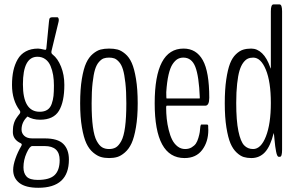

<svg xmlns="http://www.w3.org/2000/svg" viewBox="-20 -721 1365 883"><path d="M156.2 142.6Q97.7 142.6 69.1 120.4Q40.5 98.1 40.5 60.1Q40.5 38.6 51 8.3Q61.5 -22 78.1 -49.8Q80.1 -53.7 80.1 -56.6Q80.1 -59.6 75.7 -62Q39.1 -79.1 39.1 -113.8Q39.1 -120.6 39.6 -127.2Q40 -133.8 40.5 -138.7Q41 -143.6 42.7 -148.9Q44.4 -154.3 45.2 -157.5Q45.9 -160.6 48.6 -165.8Q51.3 -170.9 52 -172.6Q52.7 -174.3 56.4 -179.4Q60.1 -184.6 60.5 -185.3Q61 -186 65.4 -191.7Q69.8 -197.3 70.3 -197.8Q73.2 -202.1 73.2 -205.6Q73.2 -209.5 70.8 -212.9Q35.2 -259.8 35.2 -330.6Q35.2 -366.7 41.5 -395.8Q47.9 -424.8 61.3 -448.2Q74.7 -471.7 98.6 -484.6Q122.6 -497.6 155.3 -497.6Q163.1 -497.6 186 -492.2Q189.5 -491.2 191.2 -492.9Q192.9 -494.6 193.4 -500.5L205.1 -620.6Q206.1 -634.3 209.2 -637.9Q212.4 -641.6 219.7 -641.6H243.7Q247.6 -641.6 249.5 -635.5Q251.5 -629.4 249.5 -621.6L216.8 -486.3Q214.4 -475.6 222.2 -470.2Q245.6 -452.1 260.7 -414.6Q275.9 -377 275.9 -330.6Q275.9 -252.4 251 -211.4Q226.1 -170.4 164.1 -170.4Q130.9 -170.4 106.4 -185.1Q79.1 -159.7 79.1 -125Q79.1 -107.9 91.8 -96.2Q104.5 -84.5 128.4 -84.5H186Q245.6 -84.5 271.2 -59.1Q296.9 -33.7 296.9 12.7Q296.9 142.6 156.2 142.6ZM153.8 106.4Q208 106.4 231.2 84.2Q254.4 62 254.4 15.1Q254.4 -49.3 185.1 -49.3H128.4Q116.7 -49.3 102.3 -17.3Q87.9 14.6 87.9 48.8Q87.9 75.7 102.3 91.1Q116.7 106.4 153.8 106.4ZM162.6 -207Q184.1 -207 197.8 -216.1Q211.4 -225.1 217.8 -243.4Q224.1 -261.7 226.1 -280.3Q228 -298.8 228 -327.6Q228 -353.5 224.4 -375.7Q220.7 -397.9 212.4 -417.7Q204.1 -437.5 188.7 -448.7Q173.3 -460 152.3 -460Q85.4 -460 85.4 -333Q85.4 -207 162.6 -207Z M561 -246.1Q561 -300.8 556.6 -340.1Q552.2 -379.4 545.4 -401.6Q538.6 -423.8 527.3 -436.3Q516.1 -448.7 505.9 -452.4Q495.6 -456.1 481.4 -456.1Q467.3 -456.1 456.8 -452.4Q446.3 -448.7 435.1 -436Q423.8 -423.3 417 -401.1Q410.2 -378.9 405.8 -339.8Q401.4 -300.8 401.4 -246.1Q401.4 -180.7 407.2 -137.5Q413.1 -94.2 424.8 -72.8Q436.5 -51.3 449.7 -43.5Q462.9 -35.6 481.4 -35.6Q500 -35.6 512.9 -43.2Q525.9 -50.8 537.6 -72Q549.3 -93.3 555.2 -136.7Q561 -180.2 561 -246.1ZM481.9 5.9Q460.9 5.9 444.1 1Q427.2 -3.9 408.4 -19.5Q389.6 -35.2 377.2 -61.8Q364.7 -88.4 356.7 -135.5Q348.6 -182.6 348.6 -246.1Q348.6 -310.5 356.4 -357.9Q364.3 -405.3 376.5 -431.6Q388.7 -458 407.2 -473.4Q425.8 -488.8 442.9 -493.2Q460 -497.6 481.9 -497.6Q503.9 -497.6 520.8 -493.2Q537.6 -488.8 555.9 -473.4Q574.2 -458 585.9 -431.6Q597.7 -405.3 605.5 -357.9Q613.3 -310.5 613.3 -246.1Q613.3 -182.6 605.2 -135.5Q597.2 -88.4 585 -62Q572.8 -35.6 554.4 -19.8Q536.1 -3.9 519.3 1Q502.4 5.9 481.9 5.9Z M828.6 5.9Q691.4 5.9 691.4 -246.1Q691.4 -497.6 824.2 -497.6Q882.8 -497.6 912.6 -444.3Q942.4 -391.1 942.4 -271.5Q942.4 -234.9 923.8 -234.9H747.1Q744.1 -234.9 744.1 -227.5Q744.1 -200.2 746.8 -174.8Q749.5 -149.4 755.9 -123.5Q762.2 -97.7 771.7 -78.6Q781.2 -59.6 796.6 -47.6Q812 -35.6 831.5 -35.6Q848.6 -35.6 861.3 -43.2Q874 -50.8 880.9 -60.8Q887.7 -70.8 892.3 -86.7Q897 -102.5 898.7 -113.5Q900.4 -124.5 901.4 -139.2Q903.3 -148.4 905.8 -148.4H931.2Q937 -148.4 937.5 -142.1V-133.8Q938 -125 938 -123Q938 -68.8 909.9 -31.5Q881.8 5.9 828.6 5.9ZM746.1 -268.1Q746.1 -268.1 898.4 -268.1Q898.9 -268.1 898.9 -272.5Q895 -370.6 878.4 -413.3Q861.8 -456.1 823.2 -456.1Q808.6 -456.1 796.9 -449.5Q785.2 -442.9 773.9 -426.3Q762.7 -409.7 755.1 -377Q747.6 -344.2 744.6 -296.9Q744.6 -268.1 746.1 -268.1Z M1238.8 -109.4Q1223.6 -48.3 1198.7 -21.2Q1173.8 5.9 1135.7 5.9Q1116.7 5.9 1101.1 1.2Q1085.4 -3.4 1068.4 -19.3Q1051.3 -35.2 1040 -61.5Q1028.8 -87.9 1021.2 -135Q1013.7 -182.1 1013.7 -246.1Q1013.7 -309.1 1020.5 -355.2Q1027.3 -401.4 1037.8 -428.5Q1048.3 -455.6 1064.9 -471.4Q1081.5 -487.3 1097.9 -492.4Q1114.3 -497.6 1135.3 -497.6Q1163.1 -497.6 1185.5 -475.8Q1208 -454.1 1222.7 -411.1Q1222.7 -410.6 1223.6 -408.4Q1224.6 -406.2 1225.1 -405.3Q1225.6 -405.3 1225.6 -411.6V-668.9Q1225.6 -700.7 1237.8 -700.7H1265.6Q1277.3 -700.7 1277.3 -668.9V-32.7Q1277.3 0 1267.6 0H1261.7Q1254.4 0 1249.8 -23.7Q1245.1 -47.4 1242.7 -76.4Q1240.2 -105.5 1238.8 -109.4ZM1225.6 -247.1Q1225.6 -345.2 1202.6 -400.6Q1179.7 -456.1 1144.5 -456.1Q1130.4 -456.1 1119.6 -451.2Q1108.9 -446.3 1098.6 -432.6Q1088.4 -418.9 1081.5 -396.2Q1074.7 -373.5 1070.6 -335.9Q1066.4 -298.3 1066.4 -247.6Q1066.4 -166 1076.4 -117.9Q1086.4 -69.8 1102.8 -52.7Q1119.1 -35.6 1144 -35.6Q1180.2 -35.6 1202.9 -93.5Q1225.6 -151.4 1225.6 -247.1Z"/></svg>

Font: BenchNine Light
Style: Regular
Weight: 300
Version: Version 1 ; ttfautohint (v0.92.18-e454-dirty) -l 8 -r 50 -G 